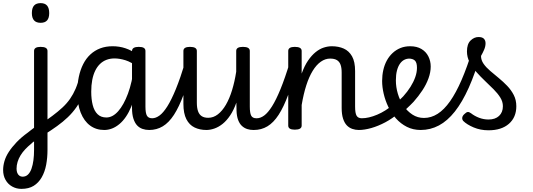

<svg xmlns="http://www.w3.org/2000/svg" viewBox="-104 -815 3411 1229"><path d="M33 394Q1 394 -26 379Q-53 364 -68.5 336.5Q-84 309 -84 273Q-84 246 -75.5 216.5Q-67 187 -47.5 157Q-28 127 2 95.5Q32 64 75 33Q84 25 94.5 17.5Q105 10 114 3V-489Q114 -502 124.5 -508.5Q135 -515 156 -515Q178 -515 189 -508.5Q200 -502 200 -489V145Q200 195 191.5 240Q183 285 163 320Q143 355 111.5 374.5Q80 394 33 394ZM40 316Q61 316 75 302.5Q89 289 97.5 265Q106 241 110 210.5Q114 180 114 145V90Q109 93 104.5 97Q100 101 96 105Q75 122 57.5 140.5Q40 159 27.5 179.5Q15 200 8.5 221.5Q2 243 2 265Q2 280 6.5 291.5Q11 303 20 309.5Q29 316 40 316ZM156 -669Q128 -669 114 -684.5Q100 -700 100 -731Q100 -764 114 -779.5Q128 -795 156 -795Q184 -795 197.5 -779Q211 -763 211 -731Q211 -700 197.5 -684.5Q184 -669 156 -669Z M181 46Q168 55 156.5 49.5Q145 44 139.5 31.5Q134 19 136.5 4.5Q139 -10 151 -17Q196 -47 232 -74Q268 -101 296 -127Q324 -153 344.5 -182.5Q365 -212 380 -247Q395 -282 405 -326Q408 -339 421.5 -341.5Q435 -344 447.5 -337.5Q460 -331 457 -317Q446 -258 428.5 -212Q411 -166 386 -130Q361 -94 330 -64.5Q299 -35 261.5 -8Q224 19 181 46Z M563 17Q511 17 472.5 -11.5Q434 -40 412.5 -94Q391 -148 391 -226Q391 -278 400.5 -323Q410 -368 428.5 -404.5Q447 -441 474.5 -466.5Q502 -492 537.5 -505.5Q573 -519 617 -519Q660 -519 699 -506Q738 -493 777 -465V-386Q736 -418 698.5 -429.5Q661 -441 629 -441Q601 -441 577.5 -432Q554 -423 536 -405.5Q518 -388 505.5 -362.5Q493 -337 486.5 -303.5Q480 -270 480 -228Q480 -180 489.5 -142.5Q499 -105 520.5 -84Q542 -63 577 -63Q617 -63 652.5 -103Q688 -143 715 -215.5Q742 -288 754 -388L774 -315Q767 -207 736.5 -133Q706 -59 660.5 -21Q615 17 563 17ZM851 17Q828 17 808 10Q788 3 773.5 -12.5Q759 -28 750 -55.5Q741 -83 741 -124V-488Q741 -502 752 -508.5Q763 -515 784 -515Q806 -515 816.5 -508.5Q827 -502 827 -489V-133Q827 -91 836.5 -74.5Q846 -58 870 -58Q882 -58 888.5 -46.5Q895 -35 893 -20.5Q891 -6 881 5.5Q871 17 851 17Z M851 17Q837 17 830.5 5.5Q824 -6 825.5 -20.5Q827 -35 838 -46.5Q849 -58 870 -58Q893 -58 917 -75.5Q941 -93 967 -134Q993 -175 1021.5 -244.5Q1050 -314 1082 -419Q1087 -432 1100 -433.5Q1113 -435 1123.5 -426.5Q1134 -418 1131 -405Q1101 -290 1071.5 -210Q1042 -130 1009.5 -80Q977 -30 938 -6.5Q899 17 851 17Z M1217 17Q1175 17 1141.5 1Q1108 -15 1089 -52Q1070 -89 1070 -150V-489Q1070 -502 1080.5 -508.5Q1091 -515 1112 -515Q1134 -515 1145 -508.5Q1156 -502 1156 -489V-158Q1156 -125 1163.5 -103.5Q1171 -82 1187 -71.5Q1203 -61 1229 -61Q1262 -61 1290.5 -83Q1319 -105 1342 -144.5Q1365 -184 1381.5 -238Q1398 -292 1408 -356V-489Q1408 -502 1418.5 -508.5Q1429 -515 1451 -515Q1473 -515 1484 -508.5Q1495 -502 1495 -489V-133Q1495 -91 1504 -74.5Q1513 -58 1537 -58Q1551 -58 1557.5 -46.5Q1564 -35 1562.5 -20.5Q1561 -6 1550 5.5Q1539 17 1518 17Q1497 17 1478.5 11Q1460 5 1445 -8.5Q1430 -22 1420.5 -46.5Q1411 -71 1410 -108L1409 -158Q1392 -110 1369.5 -76.5Q1347 -43 1321.5 -22.5Q1296 -2 1269 7.5Q1242 17 1217 17Z M1521 17Q1507 17 1500.5 5.5Q1494 -6 1495.5 -20.5Q1497 -35 1508 -46.5Q1519 -58 1540 -58Q1563 -58 1587 -75.5Q1611 -93 1637 -134Q1663 -175 1691.5 -244.5Q1720 -314 1752 -419Q1757 -432 1770 -433.5Q1783 -435 1793.5 -426.5Q1804 -418 1801 -405Q1771 -290 1741.5 -210Q1712 -130 1679.5 -80Q1647 -30 1608 -6.5Q1569 17 1521 17Z M2193 17Q2171 17 2151 10Q2131 3 2116 -12.5Q2101 -28 2092 -55.5Q2083 -83 2083 -124V-351Q2083 -381 2076 -400.5Q2069 -420 2053 -430Q2037 -440 2009 -440Q1978 -440 1949.5 -420Q1921 -400 1897.5 -361.5Q1874 -323 1856.5 -268.5Q1839 -214 1827 -143V-11Q1827 2 1816 8.5Q1805 15 1783 15Q1762 15 1751.5 8.5Q1741 2 1741 -11V-489Q1741 -502 1751.5 -508.5Q1762 -515 1783 -515Q1805 -515 1816 -508.5Q1827 -502 1827 -489V-344Q1845 -394 1868 -427.5Q1891 -461 1916.5 -481.5Q1942 -502 1968.5 -510.5Q1995 -519 2020 -519Q2063 -519 2096.5 -504Q2130 -489 2149.5 -454.5Q2169 -420 2169 -360V-133Q2169 -91 2178.5 -74.5Q2188 -58 2212 -58Q2226 -58 2233 -46.5Q2240 -35 2238.5 -20.5Q2237 -6 2226 5.5Q2215 17 2193 17Z M2193 17Q2174 17 2167.5 5.5Q2161 -6 2165 -20.5Q2169 -35 2181 -46.5Q2193 -58 2212 -58Q2256 -58 2310.5 -81Q2365 -104 2413 -146Q2425 -156 2436 -152.5Q2447 -149 2454 -138Q2461 -127 2461 -114.5Q2461 -102 2450 -93Q2409 -57 2363 -32.5Q2317 -8 2273 4.5Q2229 17 2193 17Z M2415 -140Q2432 -154 2447.5 -169Q2463 -184 2477 -198Q2504 -228 2523.5 -259Q2543 -290 2554 -321Q2565 -352 2565 -381Q2565 -415 2551.5 -427.5Q2538 -440 2512 -440Q2498 -440 2491 -452Q2484 -464 2484 -479.5Q2484 -495 2493 -507Q2502 -519 2521 -519Q2564 -519 2593.5 -501.5Q2623 -484 2638 -454Q2653 -424 2653 -389Q2653 -353 2639 -314Q2625 -275 2600 -237Q2575 -199 2543 -163Q2522 -141 2498.5 -119.5Q2475 -98 2449 -79Z M2589 17Q2540 17 2500.5 -3Q2461 -23 2431 -56.5Q2401 -90 2381.5 -131Q2362 -172 2352 -215Q2342 -258 2342 -297Q2342 -333 2349.5 -366.5Q2357 -400 2372 -427.5Q2387 -455 2409 -475.5Q2431 -496 2459 -507.5Q2487 -519 2522 -519Q2531 -519 2535.5 -507Q2540 -495 2539 -479.5Q2538 -464 2532.5 -452Q2527 -440 2518 -440Q2499 -440 2483.5 -432Q2468 -424 2456 -407Q2444 -390 2437 -363.5Q2430 -337 2430 -300Q2430 -258 2442.5 -215.5Q2455 -173 2479 -138Q2503 -103 2536 -81.5Q2569 -60 2610 -60Q2656 -60 2697.5 -86.5Q2739 -113 2777 -167Q2815 -221 2850.5 -303Q2886 -385 2920 -495Q2923 -504 2937.5 -503Q2952 -502 2965 -493.5Q2978 -485 2974 -472Q2938 -346 2896.5 -253.5Q2855 -161 2807.5 -101Q2760 -41 2705.5 -12Q2651 17 2589 17Z M3023 19Q2971 19 2927.5 0.5Q2884 -18 2861 -41Q2853 -51 2855 -63Q2857 -75 2870 -86Q2881 -97 2890 -98Q2899 -99 2911 -90Q2934 -72 2963 -61Q2992 -50 3023 -50Q3066 -50 3090.5 -73Q3115 -96 3115 -135Q3115 -164 3098.5 -190.5Q3082 -217 3055.5 -243.5Q3029 -270 3000 -297.5Q2971 -325 2945 -354.5Q2919 -384 2902 -416.5Q2885 -449 2885 -486Q2885 -533 2908 -555.5Q2931 -578 2959 -578Q2983 -578 2993.5 -567Q3004 -556 3004 -538Q3004 -518 2995 -497Q2986 -476 2975 -457Q2975 -430 2991.5 -406.5Q3008 -383 3034 -361Q3060 -339 3088.5 -315.5Q3117 -292 3142.5 -265.5Q3168 -239 3184.5 -207Q3201 -175 3201 -135Q3201 -64 3153.5 -22.5Q3106 19 3023 19Z"/></svg>

Font: Playwrite AT
Style: Regular
Weight: 400
Designer: Veronika Burian, José Scaglione
Foundry: TypeTogether
Version: Version 1.002